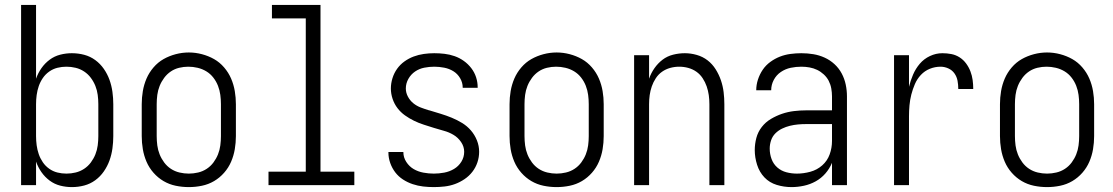

<svg xmlns="http://www.w3.org/2000/svg" viewBox="-20 -755 4540 783"><path d="M273 8Q249 8 225.5 2Q202 -4 182.5 -18.5Q163 -33 149 -53Q135 -73 127 -96V0H66V-735H127V-434Q135 -457 149 -477Q163 -497 182.5 -511.5Q202 -526 225.5 -532Q249 -538 273 -538Q299 -538 323.5 -531.5Q348 -525 368.5 -510Q389 -495 403.5 -474Q418 -453 426.5 -429.5Q435 -406 438.5 -380.5Q442 -355 442 -330V-200Q442 -175 438.5 -149.5Q435 -124 426.5 -100.5Q418 -77 403.5 -56Q389 -35 368.5 -20Q348 -5 323.5 1.5Q299 8 273 8ZM251 -47Q270 -47 288.5 -51.5Q307 -56 323 -66.5Q339 -77 350.5 -92.5Q362 -108 369 -125.5Q376 -143 378.5 -162Q381 -181 381 -200V-330Q381 -349 378.5 -368Q376 -387 369 -404.5Q362 -422 350.5 -437.5Q339 -453 323 -463.5Q307 -474 288.5 -478.5Q270 -483 251 -483Q232 -483 214 -478.5Q196 -474 180.5 -463Q165 -452 154.5 -436.5Q144 -421 138 -403.5Q132 -386 129.5 -367.5Q127 -349 127 -330V-200Q127 -181 129.5 -162.5Q132 -144 138 -126.5Q144 -109 154.5 -93.5Q165 -78 180.5 -67Q196 -56 214 -51.5Q232 -47 251 -47Z M750 8Q723 8 696.5 2.5Q670 -3 647 -16.5Q624 -30 606 -50.5Q588 -71 577.5 -95.5Q567 -120 562.5 -146.5Q558 -173 558 -200V-330Q558 -357 562.5 -383.5Q567 -410 577.5 -434.5Q588 -459 606 -480Q624 -501 647 -514Q670 -527 696.5 -534Q723 -541 750 -541Q777 -541 803.5 -534Q830 -527 853 -514Q876 -501 894 -480Q912 -459 922.5 -434.5Q933 -410 937.5 -383.5Q942 -357 942 -330V-200Q942 -173 937.5 -146.5Q933 -120 922.5 -95.5Q912 -71 894 -50.5Q876 -30 853 -16.5Q830 -3 803.5 2.5Q777 8 750 8ZM750 -47Q769 -47 788 -51.5Q807 -56 823 -66.5Q839 -77 850.5 -92.5Q862 -108 869 -125.5Q876 -143 878.5 -162Q881 -181 881 -200V-330Q881 -349 878.5 -368Q876 -387 869 -405Q862 -423 850 -438.5Q838 -454 821.5 -464Q805 -474 786 -478.5Q767 -483 748 -483Q729 -483 710.5 -478.5Q692 -474 676.5 -463.5Q661 -453 649.5 -437.5Q638 -422 631 -404.5Q624 -387 621.5 -368Q619 -349 619 -330V-200Q619 -181 621.5 -162Q624 -143 631 -125.5Q638 -108 649.5 -92.5Q661 -77 677 -66.5Q693 -56 712 -51.5Q731 -47 750 -47Z M1075 0V-55H1227V-680H1089V-735H1287V-55H1425V0Z M1749 8Q1727 8 1705.5 5.5Q1684 3 1663 -4Q1642 -11 1623.5 -23Q1605 -35 1592 -52Q1579 -69 1571.5 -90Q1564 -111 1564 -133Q1564 -133 1564 -133.5Q1564 -134 1564 -135H1625Q1625 -135 1625 -134.5Q1625 -134 1625 -134Q1625 -113 1637 -94.5Q1649 -76 1667 -65.5Q1685 -55 1706.5 -51Q1728 -47 1749 -47Q1770 -47 1791.5 -51Q1813 -55 1831.5 -66Q1850 -77 1861.5 -95.5Q1873 -114 1873 -136Q1873 -157 1860.5 -175.5Q1848 -194 1829.5 -205Q1811 -216 1790.5 -221.5Q1770 -227 1749.5 -233.5Q1729 -240 1708.5 -246.5Q1688 -253 1668.5 -262.5Q1649 -272 1631.5 -284.5Q1614 -297 1601 -314Q1588 -331 1581 -352Q1574 -373 1574 -394Q1574 -415 1580.5 -436Q1587 -457 1599.5 -474.5Q1612 -492 1629.5 -504.5Q1647 -517 1667 -524.5Q1687 -532 1708.5 -535Q1730 -538 1751 -538Q1772 -538 1793 -535.5Q1814 -533 1834 -526Q1854 -519 1871.5 -506.5Q1889 -494 1902 -477Q1915 -460 1921.5 -440Q1928 -420 1928 -399Q1928 -398 1928 -397.5Q1928 -397 1928 -397H1867Q1867 -397 1867 -397Q1867 -397 1867 -398Q1867 -418 1856.5 -436Q1846 -454 1829 -464.5Q1812 -475 1791.5 -479Q1771 -483 1751 -483Q1731 -483 1710.5 -479Q1690 -475 1673 -463.5Q1656 -452 1645.5 -433.5Q1635 -415 1635 -394Q1635 -377 1643.5 -361Q1652 -345 1665.5 -334Q1679 -323 1696 -316.5Q1713 -310 1730 -305H1731Q1754 -298 1777 -291Q1800 -284 1822 -275Q1844 -266 1864.5 -253.5Q1885 -241 1900.5 -223Q1916 -205 1925 -182.5Q1934 -160 1934 -136Q1934 -114 1927 -93Q1920 -72 1906.5 -54.5Q1893 -37 1874.5 -24.5Q1856 -12 1835.5 -4.5Q1815 3 1793 5.5Q1771 8 1749 8Z M2250 8Q2223 8 2196.5 2.5Q2170 -3 2147 -16.5Q2124 -30 2106 -50.5Q2088 -71 2077.5 -95.5Q2067 -120 2062.5 -146.5Q2058 -173 2058 -200V-330Q2058 -357 2062.5 -383.5Q2067 -410 2077.5 -434.5Q2088 -459 2106 -480Q2124 -501 2147 -514Q2170 -527 2196.5 -534Q2223 -541 2250 -541Q2277 -541 2303.5 -534Q2330 -527 2353 -514Q2376 -501 2394 -480Q2412 -459 2422.5 -434.5Q2433 -410 2437.5 -383.5Q2442 -357 2442 -330V-200Q2442 -173 2437.5 -146.5Q2433 -120 2422.5 -95.5Q2412 -71 2394 -50.5Q2376 -30 2353 -16.5Q2330 -3 2303.5 2.5Q2277 8 2250 8ZM2250 -47Q2269 -47 2288 -51.5Q2307 -56 2323 -66.5Q2339 -77 2350.5 -92.5Q2362 -108 2369 -125.5Q2376 -143 2378.5 -162Q2381 -181 2381 -200V-330Q2381 -349 2378.5 -368Q2376 -387 2369 -405Q2362 -423 2350 -438.5Q2338 -454 2321.5 -464Q2305 -474 2286 -478.5Q2267 -483 2248 -483Q2229 -483 2210.5 -478.5Q2192 -474 2176.5 -463.5Q2161 -453 2149.5 -437.5Q2138 -422 2131 -404.5Q2124 -387 2121.5 -368Q2119 -349 2119 -330V-200Q2119 -181 2121.5 -162Q2124 -143 2131 -125.5Q2138 -108 2149.5 -92.5Q2161 -77 2177 -66.5Q2193 -56 2212 -51.5Q2231 -47 2250 -47Z M2566 0V-530H2627V-434Q2635 -457 2649 -477Q2663 -497 2682 -511.5Q2701 -526 2725 -532Q2749 -538 2773 -538Q2797 -538 2821.5 -531Q2846 -524 2865.5 -509Q2885 -494 2898.5 -472.5Q2912 -451 2920 -427.5Q2928 -404 2931 -379.5Q2934 -355 2934 -330V0H2873V-330Q2873 -349 2870.5 -367Q2868 -385 2862 -402.5Q2856 -420 2845.5 -436Q2835 -452 2820 -462.5Q2805 -473 2787 -478Q2769 -483 2750 -483Q2731 -483 2713 -478Q2695 -473 2680 -462.5Q2665 -452 2654.5 -436Q2644 -420 2638 -402.5Q2632 -385 2629.5 -367Q2627 -349 2627 -330V0Z M3208 8Q3177 8 3147.5 -1Q3118 -10 3097.5 -31.5Q3077 -53 3067.5 -83Q3058 -113 3058 -143Q3058 -168 3064.5 -192.5Q3071 -217 3086.5 -237Q3102 -257 3124 -270Q3146 -283 3169.5 -291Q3193 -299 3218 -302Q3243 -305 3268 -305H3373V-362Q3373 -378 3370 -394.5Q3367 -411 3359.5 -425.5Q3352 -440 3339.5 -451.5Q3327 -463 3312.5 -470Q3298 -477 3281.5 -480Q3265 -483 3248 -483Q3226 -483 3204.5 -478.5Q3183 -474 3164.5 -461.5Q3146 -449 3135.5 -429Q3125 -409 3125 -387H3064Q3064 -409 3071 -430.5Q3078 -452 3090.5 -470.5Q3103 -489 3121.5 -502.5Q3140 -516 3160.5 -524Q3181 -532 3203.5 -535Q3226 -538 3248 -538Q3273 -538 3297 -534Q3321 -530 3343 -520Q3365 -510 3383 -493.5Q3401 -477 3412.5 -455.5Q3424 -434 3429 -410Q3434 -386 3434 -362V0H3373V-91Q3363 -67 3346 -47.5Q3329 -28 3306.5 -15.5Q3284 -3 3258.5 2.5Q3233 8 3208 8ZM3230 -47Q3257 -47 3284.5 -54.5Q3312 -62 3333 -80.5Q3354 -99 3363.5 -125.5Q3373 -152 3373 -180V-249H3268Q3251 -249 3234.5 -247.5Q3218 -246 3201.5 -242Q3185 -238 3169.5 -230.5Q3154 -223 3142 -211Q3130 -199 3124.5 -182.5Q3119 -166 3119 -149Q3119 -127 3126.5 -106.5Q3134 -86 3150 -72Q3166 -58 3187 -52.5Q3208 -47 3230 -47Z M3626 0V-530H3687V-401Q3693 -426 3703.5 -450.5Q3714 -475 3731 -495Q3748 -515 3772.5 -526.5Q3797 -538 3823 -538Q3842 -538 3860 -534.5Q3878 -531 3893.5 -521Q3909 -511 3920 -496Q3931 -481 3937.5 -464Q3944 -447 3946.5 -429Q3949 -411 3949 -392H3888Q3888 -409 3885 -425.5Q3882 -442 3872.5 -455.5Q3863 -469 3847.5 -476Q3832 -483 3816 -483Q3793 -483 3772 -474.5Q3751 -466 3735.5 -449.5Q3720 -433 3711 -412Q3702 -391 3696.5 -369.5Q3691 -348 3689 -325.5Q3687 -303 3687 -281V0Z M4250 8Q4223 8 4196.5 2.5Q4170 -3 4147 -16.5Q4124 -30 4106 -50.5Q4088 -71 4077.5 -95.5Q4067 -120 4062.5 -146.5Q4058 -173 4058 -200V-330Q4058 -357 4062.5 -383.5Q4067 -410 4077.5 -434.5Q4088 -459 4106 -480Q4124 -501 4147 -514Q4170 -527 4196.5 -534Q4223 -541 4250 -541Q4277 -541 4303.5 -534Q4330 -527 4353 -514Q4376 -501 4394 -480Q4412 -459 4422.5 -434.5Q4433 -410 4437.5 -383.5Q4442 -357 4442 -330V-200Q4442 -173 4437.5 -146.5Q4433 -120 4422.5 -95.5Q4412 -71 4394 -50.5Q4376 -30 4353 -16.5Q4330 -3 4303.5 2.5Q4277 8 4250 8ZM4250 -47Q4269 -47 4288 -51.5Q4307 -56 4323 -66.5Q4339 -77 4350.5 -92.5Q4362 -108 4369 -125.5Q4376 -143 4378.5 -162Q4381 -181 4381 -200V-330Q4381 -349 4378.5 -368Q4376 -387 4369 -405Q4362 -423 4350 -438.5Q4338 -454 4321.5 -464Q4305 -474 4286 -478.5Q4267 -483 4248 -483Q4229 -483 4210.5 -478.5Q4192 -474 4176.5 -463.5Q4161 -453 4149.5 -437.5Q4138 -422 4131 -404.5Q4124 -387 4121.5 -368Q4119 -349 4119 -330V-200Q4119 -181 4121.5 -162Q4124 -143 4131 -125.5Q4138 -108 4149.5 -92.5Q4161 -77 4177 -66.5Q4193 -56 4212 -51.5Q4231 -47 4250 -47Z"/></svg>

Font: Iosevka Term Light
Style: Regular
Weight: 300
Monospace: yes
Designer: Belleve Invis
Foundry: Belleve Invis
Version: Version 9.0.1; ttfautohint (v1.8.3)